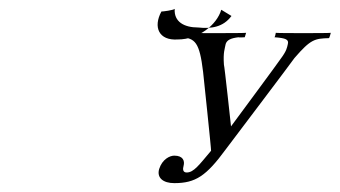

<svg xmlns="http://www.w3.org/2000/svg" viewBox="-20 -739 766 433"><path d="M344 -713C325 -678 338 -647 381 -650C428 -650 469 -683 479 -717L502 -703C483 -677 455 -674 427 -677C395 -677 372 -690 374 -719C371 -716 348 -713 344 -713ZM388 -655C420 -653 430 -644 438 -577C438 -577 457 -398 456 -399C429 -367 417 -350 401 -350C392 -350 392 -358 394 -365C397 -376 393 -388 373 -388C363 -388 346 -380 339 -358C333 -338 348 -326 373 -326C421 -326 445 -342 489 -402C489 -402 644 -607 644 -608C681 -651 690 -652 722 -653C723 -654 726 -664 726 -665C726 -664 603 -664 602 -665C602 -664 600 -655 599 -655C625 -653 632 -650 629 -639C627 -631 627 -625 612 -605C612 -604 501 -454 501 -454C501 -454 486 -593 485 -593C483 -621 487 -629 489 -640C492 -649 501 -653 518 -655C518 -654 532 -655 532 -655L535 -665C535 -664 392 -664 391 -665C391 -664 389 -655 388 -655Z"/></svg>

Font: Zinc
Style: Obl
Weight: 400
Version: Version 1